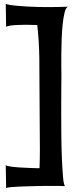

<svg xmlns="http://www.w3.org/2000/svg" viewBox="-20 -859 402 994"><path d="M332 -824.2Q321.3 -820.3 314.9 -795.9Q308.6 -771.5 304.7 -735.8Q300.8 -700.2 299.3 -658.7Q297.9 -617.2 297.4 -579.1Q296.9 -541 297.4 -512.2Q297.9 -483.4 297.9 -473.6Q297.9 -454.1 297.4 -405.8Q296.9 -357.4 296.9 -295.9Q296.9 -234.4 297.4 -167Q297.9 -99.6 300.3 -42Q302.7 15.6 306.2 56.2Q309.6 96.7 316.4 104.5Q297.9 103.5 279.8 103.5Q261.7 103.5 243.2 103.5Q239.3 103.5 221.2 103.5Q203.1 103.5 178.2 104Q153.3 104.5 125 105.5Q96.7 106.4 72.3 107.4Q47.9 108.4 30.8 110.4Q13.7 112.3 11.7 115.2L9.8 -3.9Q16.6 1 39.1 3.9Q61.5 6.8 87.9 8.3Q114.3 9.8 138.2 10.7Q162.1 11.7 170.9 11.7H184.6Q185.5 -12.7 186 -36.6Q186.5 -60.5 186.5 -85Q186.5 -159.2 185.5 -233.4Q184.6 -307.6 184.6 -381.8Q184.6 -468.8 183.6 -556.2Q182.6 -643.6 172.9 -729.5Q160.2 -729.5 147.9 -730Q135.7 -730.5 124 -730.5Q118.2 -730.5 101.1 -730.5Q84 -730.5 65.4 -729.5Q46.9 -728.5 31.2 -726.1Q15.6 -723.6 11.7 -719.7L9.8 -838.9Q26.4 -833 56.2 -830.1Q85.9 -827.1 118.7 -825.2Q151.4 -823.2 181.2 -822.8Q210.9 -822.3 228.5 -822.3Q254.9 -822.3 280.8 -822.8Q306.6 -823.2 332 -824.2Z"/></svg>

Font: Cherry Cream Soda
Style: Regular
Weight: 400
Designer: Font Diner, Inc
Foundry: Font Diner, Inc
Version: Version 1.000